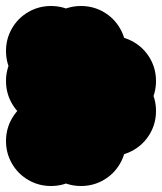

<svg xmlns="http://www.w3.org/2000/svg" viewBox="-70 -520 540 640"><path d="M50 -350Q50 -391 70 -425.5Q90 -460 124.5 -480Q159 -500 200 -500Q241 -500 275.5 -480Q310 -460 330 -425.5Q350 -391 350 -350Q350 -309 330 -274.5Q310 -240 275.5 -220Q241 -200 200 -200Q159 -200 124.5 -220Q90 -240 70 -274.5Q50 -309 50 -350ZM-50 -350Q-50 -391 -30 -425.5Q-10 -460 24.5 -480Q59 -500 100 -500Q141 -500 175.5 -480Q210 -460 230 -425.5Q250 -391 250 -350Q250 -309 230 -274.5Q210 -240 175.5 -220Q141 -200 100 -200Q59 -200 24.5 -220Q-10 -240 -30 -274.5Q-50 -309 -50 -350ZM150 -250Q150 -291 170 -325.5Q190 -360 224.5 -380Q259 -400 300 -400Q341 -400 375.5 -380Q410 -360 430 -325.5Q450 -291 450 -250Q450 -209 430 -174.5Q410 -140 375.5 -120Q341 -100 300 -100Q259 -100 224.5 -120Q190 -140 170 -174.5Q150 -209 150 -250ZM-50 -50Q-50 -91 -30 -125.5Q-10 -160 24.5 -180Q59 -200 100 -200Q141 -200 175.5 -180Q210 -160 230 -125.5Q250 -91 250 -50Q250 -9 230 25.5Q210 60 175.5 80Q141 100 100 100Q59 100 24.5 80Q-10 60 -30 25.5Q-50 -9 -50 -50ZM-50 -250Q-50 -291 -30 -325.5Q-10 -360 24.5 -380Q59 -400 100 -400Q141 -400 175.5 -380Q210 -360 230 -325.5Q250 -291 250 -250Q250 -209 230 -174.5Q210 -140 175.5 -120Q141 -100 100 -100Q59 -100 24.5 -120Q-10 -140 -30 -174.5Q-50 -209 -50 -250ZM50 -50Q50 -91 70 -125.5Q90 -160 124.5 -180Q159 -200 200 -200Q241 -200 275.5 -180Q310 -160 330 -125.5Q350 -91 350 -50Q350 -9 330 25.5Q310 60 275.5 80Q241 100 200 100Q159 100 124.5 80Q90 60 70 25.5Q50 -9 50 -50ZM150 -150Q150 -191 170 -225.5Q190 -260 224.5 -280Q259 -300 300 -300Q341 -300 375.5 -280Q410 -260 430 -225.5Q450 -191 450 -150Q450 -109 430 -74.5Q410 -40 375.5 -20Q341 0 300 0Q259 0 224.5 -20Q190 -40 170 -74.5Q150 -109 150 -150ZM50 -250Q50 -291 70 -325.5Q90 -360 124.5 -380Q159 -400 200 -400Q241 -400 275.5 -380Q310 -360 330 -325.5Q350 -291 350 -250Q350 -209 330 -174.5Q310 -140 275.5 -120Q241 -100 200 -100Q159 -100 124.5 -120Q90 -140 70 -174.5Q50 -209 50 -250Z"/></svg>

Font: TINY 5x3
Style: Regular
Weight: 400
Designer: Jack Halten Fahnestock
Foundry: Velvetyne Type Foundry
Version: Version 1.002